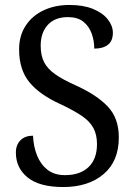

<svg xmlns="http://www.w3.org/2000/svg" viewBox="-20 -744 544 774"><path d="M235 10Q139 10 91.5 -28.5Q44 -67 44 -129Q44 -160 62.5 -178.5Q81 -197 113 -197Q115 -153 129.5 -117Q144 -81 171.5 -59.5Q199 -38 242 -38Q303 -38 337 -70.5Q371 -103 371 -163Q371 -201 356.5 -228Q342 -255 309.5 -277Q277 -299 224 -324Q140 -362 98.5 -412.5Q57 -463 57 -545Q57 -600 83.5 -640.5Q110 -681 156 -702.5Q202 -724 260 -724Q316 -724 355 -708Q394 -692 414.5 -666Q435 -640 435 -612Q435 -579 415 -563.5Q395 -548 360 -548Q360 -580 349.5 -609Q339 -638 316 -656.5Q293 -675 254 -675Q201 -675 172.5 -643.5Q144 -612 144 -560Q144 -521 157.5 -494Q171 -467 202 -445Q233 -423 287 -399Q369 -362 414 -315Q459 -268 459 -190Q459 -94 397.5 -42Q336 10 235 10Z"/></svg>

Font: Noto Serif Hebrew SemiCondensed
Style: Regular
Weight: 400
Width: 4
Designer: Monotype Design Team
Foundry: Monotype Imaging Inc.
Version: Version 2.004; ttfautohint (v1.8.4.7-5d5b)